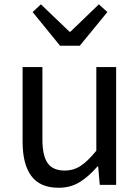

<svg xmlns="http://www.w3.org/2000/svg" viewBox="-20 -853 647 886"><path d="M250.7 13.4Q164.6 13.4 124.5 -40.9Q84.3 -95.1 84.3 -199.3V-543.4H175.7V-210.3Q175.7 -134.6 199.9 -100.3Q224.2 -66 278.3 -66Q319.9 -66 353 -88.1Q386 -110.1 424.5 -157.6V-543.4H515.9V0H440.4L432.9 -85.3H430.1Q392.1 -40.9 349.5 -13.7Q306.9 13.4 250.7 13.4ZM257.1 -642.1 130.5 -797.4 168.8 -833 300.6 -706.6H305L436.2 -833L475.5 -797.4L348.2 -642.1Z"/></svg>

Font: Noto Sans TC Thin
Style: Regular
Weight: 100
Designer: Ryoko NISHIZUKA 西塚涼子 (kana, bopomofo & ideographs); Paul D. Hunt (Latin, Greek & Cyrillic); Sandoll Communications 산돌커뮤니
Foundry: Adobe
Version: Version 2.004-H2;hotconv 1.0.118;makeotfexe 2.5.65603